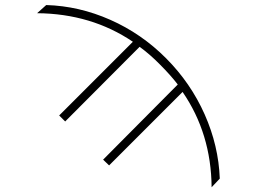

<svg xmlns="http://www.w3.org/2000/svg" viewBox="-20 -541 1040 781"><path d="M874 185.5 840.8 220.7Q838.9 2 722.7 -167L423.8 131.8L399.4 108.4L703.1 -197.3Q673.8 -235.4 630.9 -278.3Q590.8 -319.3 547.9 -350.6L245.1 -46.9L220.7 -71.3L520.5 -371.1Q351.6 -485.4 130.9 -487.3L168 -520.5Q301.8 -516.6 428.7 -460.4Q555.7 -404.3 655.8 -303.7Q755.9 -203.1 812.5 -75.7Q869.1 51.8 874 185.5Z"/></svg>

Font: Gen Shin Gothic Monospace ExtraLight
Style: Regular
Weight: 200
Designer: [Source Han Sans]
Ryoko NISHIZUKA  (kana & ideographs); Paul D. Hunt (Latin, Greek & Cyrillic); Wenlong ZHANG  (bopomofo
Version: Version 1.002.20150607